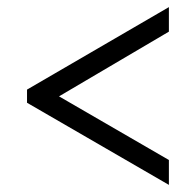

<svg xmlns="http://www.w3.org/2000/svg" viewBox="-20 -628 551 540"><path d="M455 -108V-178L146 -357L455 -539V-608L56 -376V-339Z"/></svg>

Font: Noto Serif Ethiopic SemiCondensed Medium
Style: Regular
Weight: 500
Width: 4
Designer: Monotype Design Team
Foundry: Monotype Imaging Inc.
Version: Version 2.102